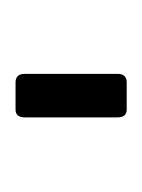

<svg xmlns="http://www.w3.org/2000/svg" viewBox="12 -442 183 247"><g transform="rotate(90 103.5 -318.5)"><path d="M131 -378V-259Q131 -247 121 -247H86Q75 -247 75 -259V-378Q75 -390 86 -390H121Q131 -390 131 -378Z"/></g></svg>

Font: Rajdhani
Style: Regular
Weight: 400
Designer: Satya Rajpurohit, Jyotish Sonowal
Foundry: Indian Type Foundry
Version: Version 1.201;PS 1.0;hotconv 1.0.78;makeotf.lib2.5.61930; tt